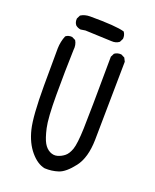

<svg xmlns="http://www.w3.org/2000/svg" viewBox="-150 -896 800 988"><g transform="rotate(20 250.0 -401.5)"><path d="M216.8 5.9Q175.8 -2 138.7 -45.9Q101.6 -89.8 85 -157.7Q68.4 -225.6 68.4 -392.6Q68.4 -559.6 69.3 -597.2Q70.3 -634.8 84 -668Q97.7 -679.7 119.1 -677.7L138.7 -668Q152.3 -646.5 148.4 -616.2Q144.5 -501 144.5 -372.1Q144.5 -243.2 156.2 -191.4Q168 -139.6 181.6 -115.7Q195.3 -91.8 215.8 -81.5Q236.3 -71.3 256.3 -76.7Q276.4 -82 293.9 -95.7Q311.5 -109.4 322.3 -140.1Q333 -170.9 335.9 -254.9Q338.9 -338.9 340.8 -650.4L350.6 -669.9Q366.2 -681.6 387.7 -679.7L407.2 -669.9L417 -650.4Q413.1 -319.3 411.1 -220.7Q409.2 -122.1 368.2 -68.8Q327.1 -15.6 291.5 -3.9Q255.9 7.8 216.8 5.9ZM315.4 -726.6 171.9 -732.4 146.5 -728.5Q130.9 -730.5 119.1 -740.2Q107.4 -753.9 109.4 -775.4L119.1 -794.9Q140.6 -808.6 169.9 -808.6Q313.5 -808.6 358.4 -794.9Q370.1 -779.3 368.2 -757.8L358.4 -738.3Q340.8 -724.6 315.4 -726.6Z"/></g></svg>

Font: JasonHandwriting1
Style: Regular
Weight: 400
Version: Version 1.48.20